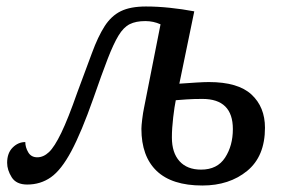

<svg xmlns="http://www.w3.org/2000/svg" viewBox="-20 -562 880 592"><path d="M604 10Q510 10 463 -35Q416 -80 416 -165Q416 -174 418.5 -194.5Q421 -215 424 -229L475 -487Q453 -497 428 -497Q399 -497 380 -487.5Q361 -478 345.5 -452.5Q330 -427 312 -380.5Q294 -334 268 -259Q231 -154 200 -96Q169 -38 137 -15.5Q105 7 64 7Q30 7 16 -15.5Q2 -38 2 -60Q2 -90 19 -107Q36 -124 58 -124Q58 -108 67 -92.5Q76 -77 95 -77Q114 -77 131 -93Q148 -109 169 -152.5Q190 -196 218 -276Q245 -348 263.5 -398.5Q282 -449 302.5 -481Q323 -513 352.5 -527.5Q382 -542 430 -542Q465 -542 503.5 -538Q542 -534 579 -527L533 -304Q561 -306 585.5 -307.5Q610 -309 624 -309Q714 -309 755.5 -270.5Q797 -232 797 -168Q797 -80 742 -35Q687 10 604 10ZM600 -39Q650 -39 674 -76Q698 -113 698 -164Q698 -257 604 -257Q576 -257 555 -255.5Q534 -254 522 -253Q518 -234 514 -200Q510 -166 510 -138Q510 -91 533.5 -65Q557 -39 600 -39Z"/></svg>

Font: NotoSerif-Italic
Style: Regular
Weight: 400
Italic angle: -12°
Designer: Monotype Design Team
Foundry: Monotype Imaging Inc.
Version: Version 2.007; ttfautohint (v1.8) -l 8 -r 50 -G 200 -x 14 -D